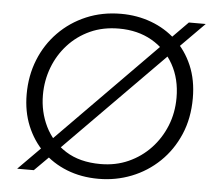

<svg xmlns="http://www.w3.org/2000/svg" viewBox="-52 -769 926 838"><g transform="rotate(5 411.5 -350.0)"><path d="M227 -103 191 -141 636 -593 673 -555ZM52 0 155 -104 193 -68 125 0ZM709 -592 672 -629 743 -701H817ZM409 13Q333 13 270 -12Q207 -37 161.5 -82.5Q116 -128 90.5 -190Q65 -252 65 -328Q65 -409 93 -479Q121 -549 172.5 -601.5Q224 -654 293.5 -683.5Q363 -713 446 -713Q516 -713 578 -690Q640 -667 687.5 -623Q735 -579 762 -516Q789 -453 789 -373Q789 -285 758.5 -214Q728 -143 675 -92Q622 -41 553.5 -14Q485 13 409 13ZM412 -52Q479 -52 534.5 -77Q590 -102 631 -145.5Q672 -189 695 -246Q718 -303 718 -369Q718 -451 683 -514Q648 -577 586 -612.5Q524 -648 442 -648Q372 -648 316 -622.5Q260 -597 219.5 -552.5Q179 -508 157.5 -451Q136 -394 136 -331Q136 -257 167 -193.5Q198 -130 259.5 -91Q321 -52 412 -52Z"/></g></svg>

Font: MuseoModerno Thin Light
Style: Italic
Weight: 300
Italic angle: -9°
Version: Version 1.003